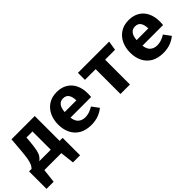

<svg xmlns="http://www.w3.org/2000/svg" viewBox="70 -1353 2322 2322"><g transform="rotate(-45 1231.0 -192.0)"><path d="M13.8 -119.5H56.4Q74.9 -137.9 87.2 -164.1Q99.5 -190.3 108.2 -238.5Q116.9 -286.7 123.6 -370.3L137.9 -544.6H535.9V-119.5H587.7V179H466.2L445.6 0H155.9L135.4 179H13.8ZM384.6 -431.8H281L276.9 -376.4Q269.7 -290.8 259.7 -242.1Q249.7 -193.3 233.1 -166.7Q216.4 -140 189.2 -119.5H384.6Z M827.7 -225.1Q835.9 -158.5 871.3 -129.5Q906.7 -100.5 958.5 -100.5Q995.9 -100.5 1030.8 -112.8Q1065.6 -125.1 1097.9 -145.6L1163.1 -57.4Q1124.6 -24.6 1070 -3.6Q1015.4 17.4 945.6 17.4Q852.3 17.4 789.2 -19.7Q726.2 -56.9 694.4 -122.1Q662.6 -187.2 662.6 -271.8Q662.6 -352.3 693.3 -418.2Q724.1 -484.1 783.3 -523.3Q842.6 -562.6 928.2 -562.6Q1006.2 -562.6 1063.3 -529.2Q1120.5 -495.9 1152.1 -433.3Q1183.6 -370.8 1183.6 -283.1Q1183.6 -269.2 1182.8 -253.3Q1182.1 -237.4 1180.5 -225.1ZM928.2 -453.8Q884.6 -453.8 857.9 -422.6Q831.3 -391.3 825.6 -322.6H1025.6Q1025.1 -382.1 1002.6 -417.9Q980 -453.8 928.2 -453.8Z M1808.7 -544.6 1789.2 -424.6H1619.5V0H1457.4V-424.6H1274.4V-544.6Z M2058.5 -225.1Q2066.7 -158.5 2102.1 -129.5Q2137.4 -100.5 2189.2 -100.5Q2226.7 -100.5 2261.5 -112.8Q2296.4 -125.1 2328.7 -145.6L2393.8 -57.4Q2355.4 -24.6 2300.8 -3.6Q2246.2 17.4 2176.4 17.4Q2083.1 17.4 2020 -19.7Q1956.9 -56.9 1925.1 -122.1Q1893.3 -187.2 1893.3 -271.8Q1893.3 -352.3 1924.1 -418.2Q1954.9 -484.1 2014.1 -523.3Q2073.3 -562.6 2159 -562.6Q2236.9 -562.6 2294.1 -529.2Q2351.3 -495.9 2382.8 -433.3Q2414.4 -370.8 2414.4 -283.1Q2414.4 -269.2 2413.6 -253.3Q2412.8 -237.4 2411.3 -225.1ZM2159 -453.8Q2115.4 -453.8 2088.7 -422.6Q2062.1 -391.3 2056.4 -322.6H2256.4Q2255.9 -382.1 2233.3 -417.9Q2210.8 -453.8 2159 -453.8Z"/></g></svg>

Font: Fira Code
Style: Bold
Weight: 700
Monospace: yes
Designer: Carrois Corporate, Edenspiekermann AG, Nikita Prokopov
Foundry: Carrois Corporate, Edenspiekermann AG, Nikita Prokopov
Version: Version 6.000; ttfautohint (v1.8.2) -l 8 -r 50 -G 200 -x 14 